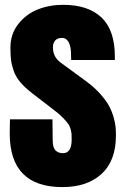

<svg xmlns="http://www.w3.org/2000/svg" viewBox="-20 -761 516 790"><path d="M272.9 -514.2 272 -542Q272 -551.8 270.5 -561.5Q269 -571.3 265.1 -581.8Q261.2 -592.3 253.4 -598.6Q245.6 -605 234.9 -605Q216.8 -605 207.3 -594.7Q197.8 -584.5 197.8 -565.9Q197.8 -526.9 229 -503.9L336.9 -424.8Q369.1 -400.9 392.6 -374.5Q416 -348.1 428 -326.4Q439.9 -304.7 447 -279.8Q454.1 -254.9 455.6 -239.3Q457 -223.6 457 -204.1Q457 -99.1 397.7 -45.2Q338.4 8.8 236.8 8.8Q20 8.8 20 -211.9L21 -270H195.8L196.8 -184.1Q196.8 -166.5 200.9 -155Q205.1 -143.6 212.4 -138.7Q219.7 -133.8 225.8 -132.3Q231.9 -130.9 239.7 -130.9Q274.9 -130.9 274.9 -188Q274.9 -202.6 274.4 -209.2Q273.9 -215.8 270.8 -228.8Q267.6 -241.7 260.5 -251.5Q253.4 -261.2 240 -275.4Q226.6 -289.6 206.1 -305.2L112.8 -377Q82.5 -400.4 63.7 -422.6Q44.9 -444.8 36.4 -469.5Q27.8 -494.1 25.4 -513.9Q22.9 -533.7 22.9 -564.9Q22.9 -621.1 55.2 -662.1Q87.4 -703.1 135.5 -722.2Q183.6 -741.2 239.7 -741.2Q342.8 -741.2 397.7 -689Q452.6 -636.7 452.6 -527.8V-514.2Z"/></svg>

Font: Anton
Style: Regular
Weight: 400
Foundry: vernon adams
Version: Version 1.000